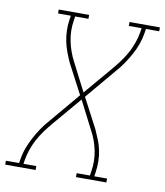

<svg xmlns="http://www.w3.org/2000/svg" viewBox="-120 -803 748 871"><g transform="rotate(10 254.5 -367.5)"><path d="M-37 0V-18H24L27 -37Q31 -63 40.5 -88.5Q50 -114 63 -138.5Q76 -163 91.5 -186Q107 -209 126 -230L243 -369L171 -506Q161 -528 152.5 -550.5Q144 -573 139 -597Q134 -621 133 -646.5Q132 -672 136 -698L139 -717H80V-735H220V-717H159L156 -698Q148 -649 158 -602Q168 -555 189 -515L256 -384L368 -516Q385 -536 401 -558Q417 -580 429 -602.5Q441 -625 449.5 -649.5Q458 -674 462 -698L465 -717H406V-735H546V-717H485L482 -698Q478 -672 469 -646.5Q460 -621 446.5 -596.5Q433 -572 417.5 -549Q402 -526 383 -505L266 -366L338 -229Q348 -207 357 -184.5Q366 -162 371 -138Q376 -114 376.5 -88.5Q377 -63 373 -37L370 -18H429V0H289V-18H350L353 -37Q361 -86 351.5 -133Q342 -180 320 -220L253 -351L141 -219Q124 -199 108 -177Q92 -155 80 -132.5Q68 -110 59.5 -85.5Q51 -61 47 -37L44 -18H103V0Z"/></g></svg>

Font: Iosevka Curly Slab Thin
Style: Italic
Weight: 100
Italic angle: -9°
Monospace: yes
Designer: Belleve Invis
Foundry: Belleve Invis
Version: Version 22.1.2; ttfautohint (v1.8.4)